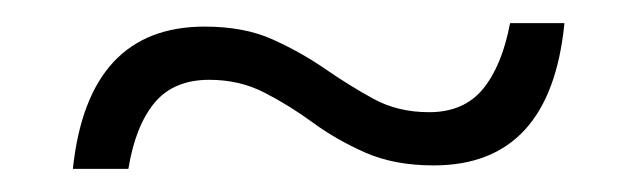

<svg xmlns="http://www.w3.org/2000/svg" viewBox="-20 -409 551 166"><path d="M468 -389Q456 -266 355 -266Q321 -266 296 -277Q271 -288 250.5 -303Q230 -318 208.5 -329Q187 -340 161 -340Q130 -340 113.5 -320Q97 -300 91 -263H43Q56 -386 157 -386Q191 -386 215.5 -375Q240 -364 261 -349.5Q282 -335 303 -323.5Q324 -312 351 -312Q381 -312 397.5 -332Q414 -352 421 -389Z"/></svg>

Font: Work Sans Light
Style: Regular
Weight: 300
Designer: Wei Huang
Foundry: Wei Huang
Version: Version 2.012; ttfautohint (v1.8.3)